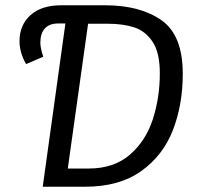

<svg xmlns="http://www.w3.org/2000/svg" viewBox="-20 -708 754 728"><path d="M673 -428Q673 -311 635.5 -214.5Q598 -118 515 -59Q432 0 303 0H142L228 -619H201Q167 -619 150 -600Q133 -581 133 -546Q133 -526 144 -493L79 -465Q54 -508 54 -552Q54 -613 95.5 -650.5Q137 -688 212 -688H378Q511 -688 592 -631.5Q673 -575 673 -428ZM586 -430Q586 -508 559 -549Q532 -590 489.5 -604Q447 -618 389 -618H314L237 -69H316Q412 -69 472.5 -121.5Q533 -174 559.5 -256Q586 -338 586 -430Z"/></svg>

Font: Fira Sans Book
Style: Italic
Weight: 350
Italic angle: -8°
Designer: bBox Type GmbH & Carrois Corporate GbR & Edenspiekermann AG
Foundry: bBox Type GmbH & Carrois Corporate GbR & Edenspiekermann AG
Version: Version 4.301